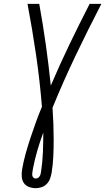

<svg xmlns="http://www.w3.org/2000/svg" viewBox="-20 -755 547 998"><path d="M166 223Q147 223 130 216.5Q113 210 103.5 195.5Q94 181 93 162Q92 143 95 125Q102 84 113.5 43Q125 2 138.5 -38.5Q152 -79 166.5 -119.5Q181 -160 198 -200Q187 -336 167.5 -469.5Q148 -603 123 -735H184Q203 -630 218 -524Q233 -418 244 -310Q290 -418 341 -524Q392 -630 446 -735H507Q438 -602 373.5 -467Q309 -332 253 -195Q256 -153 257.5 -111Q259 -69 259 -26.5Q259 16 257 59Q255 102 248 145Q245 160 239.5 175Q234 190 222.5 201.5Q211 213 196 218Q181 223 166 223ZM165 173Q171 173 176.5 170Q182 167 185.5 162Q189 157 190.5 151.5Q192 146 193 140Q201 88 203 36.5Q205 -15 205 -66Q188 -20 174.5 26Q161 72 152 118L149 136Q148 142 147.5 148Q147 154 148.5 159.5Q150 165 154.5 169Q159 173 165 173Z"/></svg>

Font: Iosevka Term Curly Lt Obl
Style: Regular
Weight: 300
Italic angle: -9°
Designer: Belleve Invis
Foundry: Belleve Invis
Version: Version 32.3.0